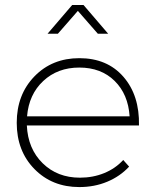

<svg xmlns="http://www.w3.org/2000/svg" viewBox="-20 -758 629 779"><path d="M301.8 -522Q415 -522 480.7 -446.5Q546.4 -371.1 543.9 -249H88.9Q93.3 -154.3 153.1 -95.7Q212.9 -37.1 304.2 -37.1Q357.4 -37.1 402.8 -55.7Q448.2 -74.2 480 -108.9L503.9 -82Q467.3 -42.5 415.3 -20.8Q363.3 1 301.8 1Q191.4 1 119.6 -72.3Q47.9 -145.5 47.9 -259.8Q47.9 -374 119.6 -448Q191.4 -522 301.8 -522ZM89.8 -286.1H505.9Q500 -375.5 445.1 -429.7Q390.1 -483.9 301.8 -483.9Q213.9 -483.9 155.5 -429.4Q97.2 -375 89.8 -286.1ZM172.9 -621.1 272.9 -737.8H318.8L418.9 -621.1H377L295.9 -713.9L214.8 -621.1Z"/></svg>

Font: Trueno UltraLight
Style: Regular
Weight: 250
Designer: Julieta Ulanovsky
Foundry: Julieta Ulanovsky
Version: Version 3.001b | FøM Fix